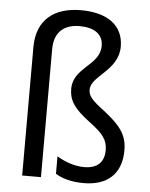

<svg xmlns="http://www.w3.org/2000/svg" viewBox="-54 -810 676 865"><g transform="rotate(5 283.5 -377.5)"><path d="M470 -617C470 -715 394 -765 278 -765C161 -765 78 -709 78 -580V0H163V-579C163 -662 214 -693 277 -693C342 -693 384 -667 384 -613C384 -523 264 -507 264 -408C264 -358 286 -321 360 -266C422 -220 443 -192 443 -147C443 -94 415 -62 352 -62C306 -62 260 -81 229 -100V-21C261 -1 304 10 357 10C460 10 527 -43 527 -153C527 -226 492 -265 423 -320C363 -365 347 -383 347 -412C347 -475 470 -508 470 -617Z"/></g></svg>

Font: Noto Sans Arabic SemCond
Style: Regular
Weight: 400
Width: 4
Designer: Monotype Design Team, Nadine Chahine, Nizar Qandah and Khaled Hosny
Foundry: Monotype Imaging Inc.
Version: Version 2.012